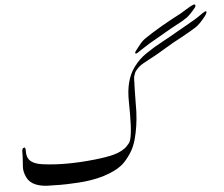

<svg xmlns="http://www.w3.org/2000/svg" viewBox="-65 -1127 1398 1199"><g transform="rotate(-5 634.0 -527.5)"><path d="M1225.1 -981Q1272.9 -1016.6 1267.6 -996.1Q1264.2 -984.4 1255.4 -973.6Q1218.8 -926.8 1193.4 -910.2Q1152.3 -884.3 1107.4 -859.9Q1041 -825.2 990.2 -793.9Q933.1 -758.8 895 -739.7Q835.9 -709 822.8 -697.3Q795.4 -672.4 790.5 -658.7Q782.2 -636.7 781.7 -628.4Q781.2 -620.1 781 -607.4Q780.8 -594.7 779.3 -552Q777.8 -509.3 778.1 -475.8Q778.3 -442.4 777.3 -416Q773.4 -324.2 751 -242.7Q736.8 -191.9 710.4 -154.3Q684.1 -116.7 662.1 -97.2Q615.7 -57.1 532.2 -32.2Q461.4 -11.7 377.4 -6.8Q290 -2 264.6 -2.9Q229 -4.4 214.8 -3.9Q87.9 -1 56.2 -69.3Q39.6 -104 41.5 -135.7Q43.5 -167.5 44.7 -181.9Q45.9 -196.3 45.9 -205.6Q45.9 -214.8 45.9 -223.6Q45.9 -247.1 52.7 -251Q63.5 -257.3 65.9 -251.5Q69.3 -242.2 68.4 -228.5Q67.4 -212.9 73.2 -195.3Q87.9 -150.9 167 -140.6Q308.1 -121.6 493.7 -141.6Q572.8 -150.4 614.7 -162.1Q671.9 -178.2 699.7 -208.5Q711.9 -221.7 714.8 -226.1Q736.8 -257.8 736.8 -404.3Q736.8 -446.3 736.3 -482.9Q733.4 -616.7 791 -695.3Q827.1 -744.6 871.6 -773.9Q923.3 -809.1 979.5 -838.9Q1035.6 -869.1 1058.1 -882.8Q1080.6 -896.5 1128.9 -922.9Q1200.2 -962.4 1225.1 -981ZM1189.5 -1050.8Q1201.2 -1054.7 1202.4 -1046.6Q1203.6 -1038.6 1197.3 -1031.7Q1165 -991.7 1142.1 -974.6Q1127.9 -964.4 1110.4 -954.3Q1092.8 -944.3 1071 -933.1Q1049.3 -921.9 1037.6 -915Q934.1 -855 894.5 -832.5Q882.8 -825.7 861.6 -811.5Q840.3 -797.4 830.6 -791.5Q829.6 -790.5 823.7 -786.4Q817.9 -782.2 813.2 -780Q808.6 -777.8 805.7 -778.8Q803.2 -779.3 802.2 -780.8Q801.3 -782.2 802 -784.4Q802.7 -786.6 803.7 -788.8Q804.7 -791 806.6 -793.7Q808.6 -796.4 809.8 -798.1Q811 -799.8 812.7 -802Q814.5 -804.2 814.9 -804.2Q815.4 -805.2 821 -812.5Q826.7 -819.8 828.1 -821.5Q829.6 -823.2 834.7 -829.6Q839.8 -835.9 842 -838.6Q844.2 -841.3 848.9 -846.4Q853.5 -851.6 856.9 -854.5Q860.4 -857.4 864.7 -861.1Q869.1 -864.7 873.5 -867.7Q969.2 -932.6 1106.4 -1003.4Q1115.7 -1008.3 1144.3 -1026.6Q1172.9 -1044.9 1189.5 -1050.8Z"/></g></svg>

Font: Dehalvi Khush Khat
Style: Regular
Weight: 400
Version: Version 002.500